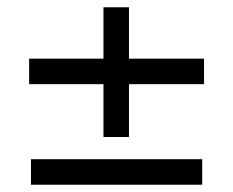

<svg xmlns="http://www.w3.org/2000/svg" viewBox="-20 -548 640 527"><path d="M264 -172V-317H60V-387H264V-528H334V-387H540V-317H334V-172ZM65 -41V-111H535V-41Z"/></svg>

Font: Wittgenstein
Style: Bold
Weight: 700
Designer: Jörg Drees
Foundry: Jörg Drees
Version: Version 1.303; ttfautohint (v1.8.4.7-5d5b)